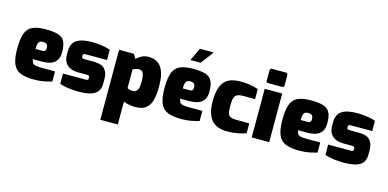

<svg xmlns="http://www.w3.org/2000/svg" viewBox="-87 -1297 4158 2056"><g transform="rotate(15 1991.5 -268.5)"><path d="M285 5Q193 5 137 -18Q81 -41 55.5 -100.5Q30 -160 30 -268Q30 -379 53 -439.5Q76 -500 129.5 -524Q183 -548 276 -548Q362 -548 412 -532Q462 -516 483.5 -474.5Q505 -433 505 -357Q505 -298 482 -264.5Q459 -231 417 -217Q375 -203 318 -203H222Q225 -179 234 -164.5Q243 -150 267 -144Q291 -138 338 -138H485V-25Q450 -15 401.5 -5Q353 5 285 5ZM220 -316H297Q317 -316 326 -325Q335 -334 335 -356Q335 -375 329 -387Q323 -399 310 -404.5Q297 -410 276 -410Q257 -410 244.5 -402Q232 -394 226 -373.5Q220 -353 220 -316Z M782 6Q753 6 724 4Q695 2 667.5 -1.5Q640 -5 616 -11Q592 -17 573 -25V-138H823Q836 -138 842.5 -140.5Q849 -143 851 -147.5Q853 -152 853 -158V-171Q853 -181 846.5 -186.5Q840 -192 816 -192H726Q681 -192 643.5 -207Q606 -222 583.5 -256Q561 -290 561 -347V-380Q561 -432 581 -468.5Q601 -505 652 -524.5Q703 -544 795 -544Q832 -544 870 -539.5Q908 -535 940.5 -528Q973 -521 991 -513V-400H754Q739 -400 732 -395.5Q725 -391 725 -380V-367Q725 -359 728.5 -354.5Q732 -350 741 -348Q750 -346 765 -346H858Q946 -346 981.5 -306Q1017 -266 1017 -198V-143Q1017 -89 991 -56Q965 -23 913 -8.5Q861 6 782 6Z M1087 237V-539H1251L1281 -490Q1301 -507 1320 -520Q1339 -533 1361.5 -540.5Q1384 -548 1413 -548Q1461 -548 1497 -531Q1533 -514 1556.5 -479.5Q1580 -445 1591.5 -392Q1603 -339 1603 -268Q1603 -184 1587.5 -122Q1572 -60 1531 -26Q1490 8 1413 8Q1379 8 1344 2Q1309 -4 1281 -17V237ZM1347 -151Q1361 -151 1375.5 -159.5Q1390 -168 1399.5 -193Q1409 -218 1409 -268Q1409 -318 1402 -345.5Q1395 -373 1381.5 -383Q1368 -393 1348 -393Q1327 -393 1309 -386.5Q1291 -380 1281 -373V-166Q1291 -159 1309.5 -155Q1328 -151 1347 -151Z M1918 5Q1826 5 1770 -18Q1714 -41 1688.5 -100.5Q1663 -160 1663 -268Q1663 -379 1686 -439.5Q1709 -500 1762.5 -524Q1816 -548 1909 -548Q1995 -548 2045 -532Q2095 -516 2116.5 -474.5Q2138 -433 2138 -357Q2138 -298 2115 -264.5Q2092 -231 2050 -217Q2008 -203 1951 -203H1855Q1858 -179 1867 -164.5Q1876 -150 1900 -144Q1924 -138 1971 -138H2118V-25Q2083 -15 2034.5 -5Q1986 5 1918 5ZM1853 -316H1930Q1950 -316 1959 -325Q1968 -334 1968 -356Q1968 -375 1962 -387Q1956 -399 1943 -404.5Q1930 -410 1909 -410Q1890 -410 1877.5 -402Q1865 -394 1859 -373.5Q1853 -353 1853 -316ZM1853 -631 1921 -774H2075L1967 -631Z M2431 6Q2380 6 2337 -7.5Q2294 -21 2263 -52Q2232 -83 2215 -135.5Q2198 -188 2198 -266Q2198 -348 2213.5 -402.5Q2229 -457 2259 -489Q2289 -521 2334 -534.5Q2379 -548 2437 -548Q2491 -548 2534.5 -541Q2578 -534 2631 -517V-406H2500Q2457 -406 2433.5 -394.5Q2410 -383 2401 -353.5Q2392 -324 2392 -269Q2392 -213 2400.5 -185Q2409 -157 2432.5 -148Q2456 -139 2502 -139H2638V-30Q2613 -20 2577.5 -11.5Q2542 -3 2504 1.5Q2466 6 2431 6Z M2724 -607Q2700 -607 2700 -630V-741Q2700 -766 2724 -766H2876Q2887 -766 2892.5 -759Q2898 -752 2898 -741V-630Q2898 -607 2876 -607ZM2702 0V-539H2896V0Z M3225 5Q3133 5 3077 -18Q3021 -41 2995.5 -100.5Q2970 -160 2970 -268Q2970 -379 2993 -439.5Q3016 -500 3069.5 -524Q3123 -548 3216 -548Q3302 -548 3352 -532Q3402 -516 3423.5 -474.5Q3445 -433 3445 -357Q3445 -298 3422 -264.5Q3399 -231 3357 -217Q3315 -203 3258 -203H3162Q3165 -179 3174 -164.5Q3183 -150 3207 -144Q3231 -138 3278 -138H3425V-25Q3390 -15 3341.5 -5Q3293 5 3225 5ZM3160 -316H3237Q3257 -316 3266 -325Q3275 -334 3275 -356Q3275 -375 3269 -387Q3263 -399 3250 -404.5Q3237 -410 3216 -410Q3197 -410 3184.5 -402Q3172 -394 3166 -373.5Q3160 -353 3160 -316Z M3722 6Q3693 6 3664 4Q3635 2 3607.5 -1.5Q3580 -5 3556 -11Q3532 -17 3513 -25V-138H3763Q3776 -138 3782.5 -140.5Q3789 -143 3791 -147.5Q3793 -152 3793 -158V-171Q3793 -181 3786.5 -186.5Q3780 -192 3756 -192H3666Q3621 -192 3583.5 -207Q3546 -222 3523.5 -256Q3501 -290 3501 -347V-380Q3501 -432 3521 -468.5Q3541 -505 3592 -524.5Q3643 -544 3735 -544Q3772 -544 3810 -539.5Q3848 -535 3880.5 -528Q3913 -521 3931 -513V-400H3694Q3679 -400 3672 -395.5Q3665 -391 3665 -380V-367Q3665 -359 3668.5 -354.5Q3672 -350 3681 -348Q3690 -346 3705 -346H3798Q3886 -346 3921.5 -306Q3957 -266 3957 -198V-143Q3957 -89 3931 -56Q3905 -23 3853 -8.5Q3801 6 3722 6Z"/></g></svg>

Font: Exo Thin Black
Style: Regular
Weight: 900
Version: Version 2.000